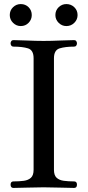

<svg xmlns="http://www.w3.org/2000/svg" viewBox="-20 -923 430 943"><path d="M46 0Q32 0 32 -16Q32 -32 46 -32Q75 -32 97 -35Q119 -38 132 -50Q145 -62 145 -89V-637Q145 -677 117.5 -685.5Q90 -694 46 -694Q39 -694 35.5 -699Q32 -704 32 -710Q32 -716 35.5 -721Q39 -726 46 -726Q70 -726 113 -724Q156 -722 194 -722Q233 -722 276 -724Q319 -726 344 -726Q351 -726 354.5 -721Q358 -716 358 -710Q358 -704 354.5 -699Q351 -694 344 -694Q301 -694 273 -685.5Q245 -677 245 -637V-89Q245 -62 258 -50Q271 -38 293.5 -35Q316 -32 344 -32Q358 -32 358 -16Q358 0 344 0Q319 0 276 -1.5Q233 -3 194 -3Q156 -3 113 -1.5Q70 0 46 0ZM306 -795Q284 -795 268 -811Q252 -827 252 -849Q252 -872 268 -887.5Q284 -903 306 -903Q329 -903 345 -887.5Q361 -872 361 -849Q361 -827 345 -811Q329 -795 306 -795ZM82 -795Q60 -795 44 -811Q28 -827 28 -849Q28 -872 44 -887.5Q60 -903 82 -903Q105 -903 120.5 -887.5Q136 -872 136 -849Q136 -827 120.5 -811Q105 -795 82 -795Z"/></svg>

Font: Zen Old Mincho Medium
Style: Regular
Weight: 500
Designer: Yoshimichi Ohira
Foundry: Positype
Version: Version 1.500